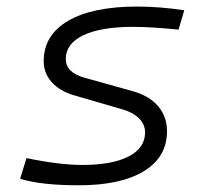

<svg xmlns="http://www.w3.org/2000/svg" viewBox="-20 -547 626 577"><path d="M216.8 9.8Q103 9.8 40.5 -9.8L59.6 -71.8Q159.2 -51.3 227.5 -51.3Q317.4 -51.3 366.7 -76.9Q416 -102.5 416 -148.9Q416 -172.9 398.2 -190.9Q380.4 -209 348.1 -218.3L203.6 -260.3Q159.7 -272.9 135.5 -300Q111.3 -327.1 111.3 -363.3Q111.3 -441.4 184.8 -484.4Q258.3 -527.3 392.1 -527.3Q425.3 -527.3 462.2 -524.4Q499 -521.5 533.7 -516.1L516.6 -458Q432.6 -466.3 379.9 -466.3Q283.7 -466.3 230.7 -441.2Q177.7 -416 177.7 -369.6Q177.7 -329.1 233.9 -313.5L377.4 -273.4Q427.7 -259.8 454.8 -228.3Q481.9 -196.8 481.9 -152.8Q481.9 -75.2 412.6 -32.7Q343.3 9.8 216.8 9.8Z"/></svg>

Font: Cascadia Code PL Light
Style: Italic
Weight: 300
Italic angle: -10°
Monospace: yes
Designer: Aaron Bell
Foundry: Saja Typeworks
Version: Version 2404.023; ttfautohint (v1.8.4)